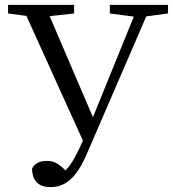

<svg xmlns="http://www.w3.org/2000/svg" viewBox="-20 -749 707 785"><path d="M667 -729H429V-694L527 -681L360 -270L183 -683L283 -694V-729H13V-694L88 -684L319 -174C295 -120 274 -79 248 -52C218 -82 199 -91 173 -91C143 -91 124 -83 111 -60C112 -4 143 16 186 16C258 16 301 -36 342 -136L578 -682L667 -694Z"/></svg>

Font: Source Han Serif
Style: Regular
Weight: 400
Designer: Ryoko NISHIZUKA 西塚涼子 (kana & ideographs); Frank Grießhammer (Latin, Greek & Cyrillic); Wenlong ZHANG 张文龙 (bopomofo); San
Foundry: Adobe Systems Incorporated
Version: Version 1.001;PS 1.001;hotconv 16.6.54;makeotf.lib2.5.65590